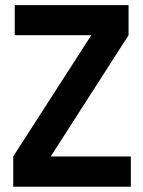

<svg xmlns="http://www.w3.org/2000/svg" viewBox="-20 -710 545 730"><path d="M477.5 -115.2V0H30.3V-115.2L327.1 -576.2H36.1V-690.4H468.8V-576.2L172.9 -115.2Z"/></svg>

Font: Dinish
Style: Bold
Weight: 700
Designer: Bert Driehuis
Foundry: Playbeing
Version: Version 3.006; git-39231f3c-release